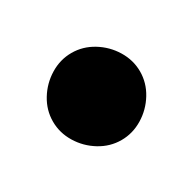

<svg xmlns="http://www.w3.org/2000/svg" viewBox="-46 -1076 191 191"><g transform="rotate(-30 50.0 -980.0)"><path d="M0 -980Q0 -967 7 -955.5Q14 -944 25.5 -937Q37 -930 50 -930Q63 -930 74.5 -937Q86 -944 93 -955.5Q100 -967 100 -980Q100 -993 93 -1004.5Q86 -1016 74.5 -1023Q63 -1030 50 -1030Q37 -1030 25.5 -1023Q14 -1016 7 -1004.5Q0 -993 0 -980Z"/></g></svg>

Font: Linefont
Style: Regular
Weight: 400
Monospace: yes
Version: Version 3.002;gftools[0.9.33]